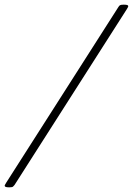

<svg xmlns="http://www.w3.org/2000/svg" viewBox="-25 -723 567 819"><path d="M12 76Q-5 76 -5 69Q-5 67 -3 64Q-1 61 1 57L480 -693Q483 -698 486.5 -700.5Q490 -703 501 -703H505Q522 -703 522 -697Q522 -694 520 -691Q518 -688 516 -684L37 66Q34 70 30.5 73Q27 76 16 76Z"/></svg>

Font: Asap Expanded Expanded Thin
Style: Italic
Weight: 100
Width: 7
Italic angle: -6°
Designer: Pablo Cosgaya
Foundry: Omnibus-Type
Version: Version 3.001; ttfautohint (v1.8.4.7-5d5b)